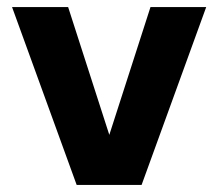

<svg xmlns="http://www.w3.org/2000/svg" viewBox="-20 -521 615 541"><path d="M196 0 14 -501H172L288 -141L404 -501H561L379 0Z"/></svg>

Font: DM Sans 17pt Black
Style: Regular
Weight: 900
Version: Version 4.004;gftools[0.9.30]